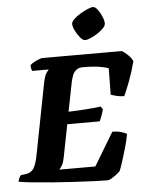

<svg xmlns="http://www.w3.org/2000/svg" viewBox="-78 -1010 814 1060"><g transform="rotate(-5 329.0 -480.0)"><path d="M476 0Q447 0 397 -2Q347 -4 287 -7.5Q227 -11 167.5 -15.5Q108 -20 59.5 -25Q11 -30 -16 -35Q-13 -47 -8.5 -56.5Q-4 -66 0 -70L30 -74Q58 -78 72.5 -101Q87 -124 97 -178L171 -559Q180 -606 191.5 -621.5Q203 -637 204 -638H112Q110 -643 108 -651.5Q106 -660 107 -671Q114 -678 127.5 -685.5Q141 -693 155 -698.5Q169 -704 174 -704H615Q630 -696 648 -678.5Q666 -661 674 -643Q658 -582 638.5 -531Q619 -480 607 -455Q585 -455 564.5 -460Q544 -465 533 -469L535 -615Q525 -621 488 -627.5Q451 -634 395 -634Q369 -634 355 -622Q341 -610 335 -592.5Q329 -575 325 -558L293 -396Q392 -399 472 -409L483 -393Q477 -371 470.5 -353.5Q464 -336 459 -328H280L245 -150Q240 -122 231 -105.5Q222 -89 214 -82H414L524 -265Q552 -265 573.5 -258.5Q595 -252 604 -246Q597 -208 586 -169.5Q575 -131 564.5 -98.5Q554 -66 546 -46Q539 -38 525 -27Q511 -16 497 -8Q483 0 476 0ZM418 -782Q407 -782 392 -799.5Q377 -817 366 -839.5Q355 -862 355 -877Q355 -889 369.5 -903Q384 -917 405.5 -930Q427 -943 447 -951.5Q467 -960 477 -960Q490 -960 503 -942.5Q516 -925 525.5 -902.5Q535 -880 535 -864Q535 -852 521.5 -838Q508 -824 488 -811Q468 -798 449 -790Q430 -782 418 -782Z"/></g></svg>

Font: Texturina 72pt 72pt Black
Style: Italic
Weight: 900
Italic angle: -11°
Designer: Guillermo Torres Carreño
Foundry: Omnibus-Type
Version: Version 1.002; ttfautohint (v1.8.3)